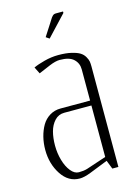

<svg xmlns="http://www.w3.org/2000/svg" viewBox="-122 -871 662 941"><g transform="rotate(-15 208.5 -400.0)"><path d="M294.9 -798.8 197.3 -694.8 180.2 -706.5 220.2 -768.6Q223.1 -772.9 228 -781Q232.9 -789.1 235.1 -792Q237.3 -794.9 241.2 -799.1Q245.1 -803.2 249.3 -804.7Q253.4 -806.2 258.8 -806.2H294.9ZM359.9 0H329.1L312 -43.9L220.7 -7.8Q186 5.9 163.1 5.9Q106 5.9 70.6 -48.1Q35.2 -102.1 35.2 -173.3Q35.2 -207.5 43 -238.5Q50.8 -269.5 65.4 -294.7Q80.1 -319.8 104.7 -335Q129.4 -350.1 160.2 -350.1H310.1V-508.8Q310.1 -539.6 288.3 -560.3Q266.6 -581.1 217.3 -581.1Q196.3 -581.1 164.6 -567.9L106 -543L88.9 -577.1Q109.4 -586.9 145.3 -596.4Q181.2 -606 217.3 -606Q255.9 -606 283.4 -599.4Q311 -592.8 325.4 -583.7Q339.8 -574.7 348.1 -560.3Q356.4 -545.9 358.2 -535.2Q359.9 -524.4 359.9 -509.8ZM310.1 -64V-325.2H172.4Q143.1 -325.2 123.3 -304Q103.5 -282.7 95.2 -251.2Q86.9 -219.7 86.9 -181.2Q86.9 -142.6 97.2 -106.7Q107.4 -70.8 126 -47.9Q144.5 -24.9 166.5 -24.9Q190.9 -24.9 209 -30.3Z"/></g></svg>

Font: Reswysokr
Style: Regular
Weight: 500
Version: Version 0.984